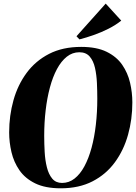

<svg xmlns="http://www.w3.org/2000/svg" viewBox="-20 -1006 736 1038"><path d="M308.5 12Q224.5 12 170 -14.8Q115.5 -41.5 85 -85.8Q54.5 -130 42 -183.5Q29.5 -237 29.5 -290Q29.5 -381 52.8 -464Q76 -547 124 -612Q172 -677 245.5 -714.8Q319 -752.5 419 -752.5Q502.5 -752.5 556.5 -726Q610.5 -699.5 640.8 -655.5Q671 -611.5 683.2 -558.5Q695.5 -505.5 695.5 -452.5Q695.5 -361 672.2 -277.5Q649 -194 601.2 -128.8Q553.5 -63.5 480.5 -25.8Q407.5 12 308.5 12ZM315.5 -17Q353 -17 383.2 -40.8Q413.5 -64.5 436.5 -107.2Q459.5 -150 475 -207.2Q490.5 -264.5 498.2 -332Q506 -399.5 506 -472Q506 -513.5 504 -557.5Q502 -601.5 493.5 -639.2Q485 -677 465 -700.2Q445 -723.5 409 -723.5Q371.5 -723.5 341.2 -699.5Q311 -675.5 288 -632.8Q265 -590 249.8 -533Q234.5 -476 226.8 -409.5Q219 -343 219 -271.5Q219 -229 221.5 -184.2Q224 -139.5 233.5 -101.5Q243 -63.5 262.5 -40.2Q282 -17 315.5 -17ZM409.5 -793 393.5 -810 551.5 -986.5 635.5 -894.5Q605 -870 566.2 -850.5Q527.5 -831 487 -816.8Q446.5 -802.5 409.5 -793Z"/></svg>

Font: Merriweather 144pt Black
Style: Italic
Weight: 900
Italic angle: -7.8°
Version: Version 2.101